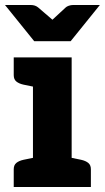

<svg xmlns="http://www.w3.org/2000/svg" viewBox="-29 -749 420 769"><path d="M103 0V-519H258V0ZM26 0V-71Q26 -88 36.5 -96.5Q47 -105 65 -109L109 -118L123 0ZM238 0 252 -118 296 -109Q314 -105 324.5 -96.5Q335 -88 335 -71V0ZM123 -519 109 -401 65 -410Q47 -414 36.5 -422.5Q26 -431 26 -448V-519ZM371 -729 254 -584H108L-9 -729H94Q112 -729 124 -719L181 -670L234 -719Q238 -723 246.5 -726Q255 -729 264 -729Z"/></svg>

Font: Aleo Black
Style: Regular
Weight: 900
Designer: Alessio Laiso
Foundry: Alessio Laiso
Version: Version 2.001;gftools[0.9.29]